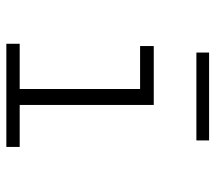

<svg xmlns="http://www.w3.org/2000/svg" viewBox="-56 -606 663 590"><g transform="rotate(90 275.0 -311.5)"><path d="M115 0V-41H254V-411H122V-453H303V-41H432V0ZM142 -584V-623H412V-584Z"/></g></svg>

Font: Inconsolata SemiExpanded Light
Style: Regular
Weight: 300
Width: 6
Monospace: yes
Designer: Raph Levien, Cyreal, Brenton Simpson
Foundry: Raph Levien, Cyreal, Google
Version: Version 3.001; ttfautohint (v1.8.2.53-6de2)